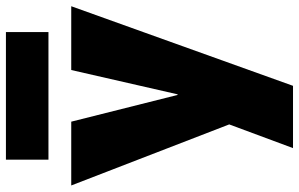

<svg xmlns="http://www.w3.org/2000/svg" viewBox="-196 -578 985 632"><g transform="rotate(-90 296.0 -262.5)"><path d="M202 0 1 -520H211L299 -170H301L381 -520H591L329 210H124ZM86 -735H506V-595H86Z"/></g></svg>

Font: Enso Black
Style: Regular
Weight: 900
Designer: Coji Morishita
Foundry: UNDERFOREST DESIGN
Version: Version 1.000